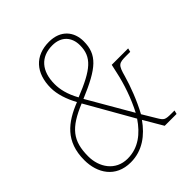

<svg xmlns="http://www.w3.org/2000/svg" viewBox="-203 -849 984 984"><g transform="rotate(-45 289.0 -357.0)"><path d="M175 10C260 10 323 -39 369 -104L430 0H516L521 -20H502C452 -20 449 -23 428 -58L386 -128C420 -190 450 -269 465 -323C483 -389 490 -393 545 -393H573L578 -413H459L449 -368C434 -297 407 -219 372 -152L233 -392C391 -458 443 -503 443 -600C443 -669 400 -724 315 -724C213 -724 154 -658 154 -550C154 -505 171 -453 198 -404C92 -362 14 -302 14 -167C14 -73 65 10 175 10ZM221 -415C191 -469 182 -513 182 -550C182 -644 230 -699 314 -699C380 -699 415 -657 415 -599C415 -514 366 -473 221 -415ZM177 -15C89 -15 42 -88 42 -166C42 -279 84 -330 210 -382L356 -126C312 -61 255 -15 177 -15Z"/></g></svg>

Font: Noto Serif Condensed Thin
Style: Italic
Weight: 100
Width: 3
Italic angle: -12°
Designer: Monotype Design Team
Foundry: Monotype Imaging Inc.
Version: Version 2.013